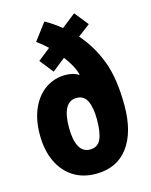

<svg xmlns="http://www.w3.org/2000/svg" viewBox="-117 -843 730 928"><g transform="rotate(-15 248.5 -378.5)"><path d="M196 -766Q214 -756 234 -742.5Q254 -729 275 -712L345 -767L400 -698L339 -652Q399 -584 432 -496Q465 -408 465 -274Q465 -140 408.5 -65Q352 10 248 10Q181 10 133 -21.5Q85 -53 59 -109.5Q33 -166 33 -242Q33 -320 59 -376Q85 -432 129 -461Q173 -490 226 -490Q266 -490 292 -473L294 -475Q287 -500 274 -523.5Q261 -547 242 -572L177 -520L123 -588L185 -637Q171 -650 158.5 -660.5Q146 -671 132 -681ZM250 -369Q178 -369 178 -239Q178 -179 195.5 -145Q213 -111 250 -111Q288 -111 303.5 -144Q319 -177 319 -242Q319 -302 303 -335.5Q287 -369 250 -369Z"/></g></svg>

Font: Noto Sans Gurmukhi ExtraCondensed ExtraBold
Style: Regular
Weight: 800
Width: 2
Designer: Jelle Bosma - Monotype Design Team
Foundry: Monotype Imaging Inc.
Version: Version 2.004; ttfautohint (v1.8.4.7-5d5b)